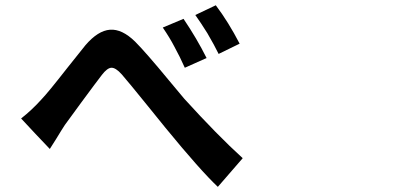

<svg xmlns="http://www.w3.org/2000/svg" viewBox="-20 -731 1540 732"><path d="M810.5 -18.6Q744.1 -81.1 611.3 -243.2Q590.8 -268.6 544.9 -325.2Q470.7 -417 444.3 -447.3Q420.9 -473.6 404.3 -472.7Q388.7 -471.7 368.7 -445.8Q348.6 -419.9 291 -341.8Q245.1 -278.3 227.5 -254.9Q215.8 -237.3 193.4 -200.2Q176.8 -173.8 169.9 -163.1L115.2 -220.7L60.5 -279.3Q101.6 -311.5 137.7 -351.6Q163.1 -377.9 236.3 -471.7Q284.2 -532.2 305.7 -558.6Q353.5 -614.3 399.4 -617.7Q445.3 -621.1 495.1 -572.3Q536.1 -531.2 623 -425.8Q665 -375 682.6 -354.5Q808.6 -215.8 905.3 -127.9ZM684.6 -472.7Q666 -514.6 644.5 -553.7Q627.9 -585.9 600.6 -626L679.7 -659.2Q730.5 -584 767.6 -509.8ZM813.5 -525.4Q797.9 -557.6 770.5 -604.5Q746.1 -643.6 724.6 -673.8L802.7 -710.9Q850.6 -647.5 893.6 -564.5Z"/></svg>

Font: Bpmf GenSeki Gothic B
Style: B
Weight: 700
Foundry: But Ko
Version: Version 1.320